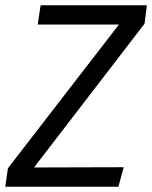

<svg xmlns="http://www.w3.org/2000/svg" viewBox="-27 -708 577 728"><path d="M-7 0 3 -70 424 -615H116L127 -688H530L521 -618L102 -73L442 -74L422 0Z"/></svg>

Font: Fira Sans TEST Book
Style: Italic
Weight: 350
Italic angle: -8°
Designer: Carrois Corporate & Edenspiekermann AG
Foundry: Carrois Corporate GbR & Edenspiekermann AG
Version: Version 4.201